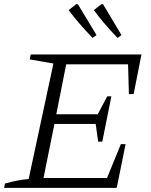

<svg xmlns="http://www.w3.org/2000/svg" viewBox="-27 -911 730 931"><path d="M-7 0 -3 -21Q56 -38 112 -43L232 -603L117 -623L122 -647H659L621 -455H598L594 -599H294L246 -357H447L493 -444H513L469 -224H449L437 -310H237L184 -48H492L559 -212H582L539 0ZM422 -727Q383 -768 355.5 -800Q328 -832 306 -862L343 -891L351 -890L441 -741ZM543 -727Q504 -768 477 -800Q450 -832 428 -862L465 -891L473 -890L562 -741Z"/></svg>

Font: Piazzolla SC Light
Style: Italic
Weight: 300
Italic angle: -11.3°
Designer: Juan Pablo del Peral
Foundry: Huerta Tipografica
Version: Version 1.330